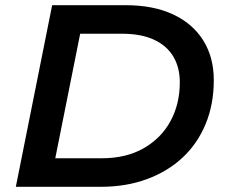

<svg xmlns="http://www.w3.org/2000/svg" viewBox="-20 -720 866 740"><path d="M41 0 181 -700H464Q571 -700 647 -664.5Q723 -629 763.5 -564Q804 -499 804 -411Q804 -318 772.5 -242Q741 -166 683.5 -112.5Q626 -59 546 -29.5Q466 0 368 0ZM193 -110H372Q466 -110 533.5 -148.5Q601 -187 637 -253Q673 -319 673 -403Q673 -460 648 -502Q623 -544 573.5 -567Q524 -590 450 -590H289Z"/></svg>

Font: MOST Montserrat SemiBold
Style: Italic
Weight: 600
Italic angle: -11.3°
Designer: Julieta Ulanovsky
Foundry: Julieta Ulanovsky
Version: Version 8.000;March 11, 2024;FontCreator 15.0.0.2926 64-bit